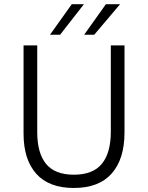

<svg xmlns="http://www.w3.org/2000/svg" viewBox="-20 -912 724 939"><path d="M224.6 -742.2 331.1 -891.6H390.6L273.9 -742.2ZM391.6 -742.2 498 -891.6H567.4L440.9 -742.2ZM341.3 7.3Q219.2 7.3 157.2 -62.3Q95.2 -131.8 95.2 -258.8V-689.9H162.1V-266.1Q162.1 -163.1 205.3 -110.4Q248.5 -57.6 341.3 -57.6Q434.6 -57.6 478.3 -111.1Q522 -164.6 522 -268.6V-689.9H588.9V-264.2Q588.9 -134.3 526.4 -63.5Q463.9 7.3 341.3 7.3Z"/></svg>

Font: HK Grotesk Legacy
Style: Regular
Weight: 400
Designer: Alfredo Marco Pradil
Foundry: Hanken Design Co.
Version: Version 2.022;PS 002.022;hotconv 1.0.88;makeotf.lib2.5.64775